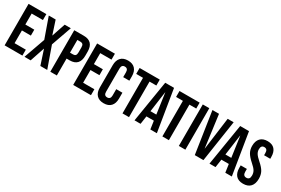

<svg xmlns="http://www.w3.org/2000/svg" viewBox="78 -1753 4100 2806"><g transform="rotate(30 2128.0 -350.0)"><path d="M41 -700H341V-600H151V-415H302V-315H151V-100H341V0H41Z M503 -358 382 -700H498L572 -474H574L650 -700H754L633 -358L760 0H644L564 -244H562L480 0H376Z M812 -700H974Q1056 -700 1097 -656Q1138 -612 1138 -527V-458Q1138 -373 1097 -329Q1056 -285 974 -285H922V0H812ZM974 -385Q1001 -385 1014.5 -400Q1028 -415 1028 -451V-534Q1028 -570 1014.5 -585Q1001 -600 974 -600H922V-385Z M1198 -700H1498V-600H1308V-415H1459V-315H1308V-100H1498V0H1198Z M1554 -162V-538Q1554 -620 1595.5 -665Q1637 -710 1716 -710Q1795 -710 1836.5 -665Q1878 -620 1878 -538V-464H1774V-545Q1774 -610 1719 -610Q1664 -610 1664 -545V-154Q1664 -90 1719 -90Q1774 -90 1774 -154V-261H1878V-162Q1878 -80 1836.5 -35Q1795 10 1716 10Q1637 10 1595.5 -35Q1554 -80 1554 -162Z M2030 -600H1915V-700H2255V-600H2140V0H2030Z M2347 -700H2496L2610 0H2500L2480 -139V-137H2355L2335 0H2233ZM2467 -232 2418 -578H2416L2368 -232Z M2703 -600H2588V-700H2928V-600H2813V0H2703Z M2981 -700H3091V0H2981Z M3144 -700H3255L3327 -157H3329L3401 -700H3502L3396 0H3250Z M3612 -700H3761L3875 0H3765L3745 -139V-137H3620L3600 0H3498ZM3732 -232 3683 -578H3681L3633 -232Z M3906 -166V-206H4010V-158Q4010 -90 4067 -90Q4095 -90 4109.5 -106.5Q4124 -123 4124 -160Q4124 -204 4104 -237.5Q4084 -271 4030 -318Q3962 -378 3935 -426.5Q3908 -475 3908 -536Q3908 -619 3950 -664.5Q3992 -710 4072 -710Q4151 -710 4191.5 -664.5Q4232 -619 4232 -534V-505H4128V-541Q4128 -577 4114 -593.5Q4100 -610 4073 -610Q4018 -610 4018 -543Q4018 -505 4038.5 -472Q4059 -439 4113 -392Q4182 -332 4208 -283Q4234 -234 4234 -168Q4234 -82 4191.5 -36Q4149 10 4068 10Q3988 10 3947 -35.5Q3906 -81 3906 -166Z"/></g></svg>

Font: kids-team
Style: team
Weight: 400
Designer: Ryoichi Tsunekawa, Thomas Gollenia, Laura Emeder
Foundry: Ryoichi Tsunekawa, Thomas Gollenia, Laura Emeder
Version: Version 2.000